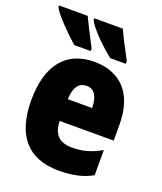

<svg xmlns="http://www.w3.org/2000/svg" viewBox="-143 -858 808 959"><g transform="rotate(20 261.5 -378.0)"><path d="M343 -766H191V-756C209 -719 279 -649 334 -606H417V-620C383 -683 356 -736 343 -766ZM156 -766H4V-756C21 -722 100 -643 143 -606H230V-620C197 -682 170 -735 156 -766ZM267 -562C119 -562 35 -463 35 -274C35 -86 121 10 283 10C356 10 411 -2 461 -30V-164C407 -133 363 -121 306 -121C238 -121 205 -156 204 -225H491V-310C491 -474 407 -562 267 -562ZM272 -436C310 -436 334 -405 334 -341H205C207 -410 234 -436 272 -436Z"/></g></svg>

Font: Noto Sans Condensed Black
Style: Regular
Weight: 900
Width: 3
Designer: Monotype Design Team
Foundry: Monotype Imaging Inc.
Version: Version 2.013